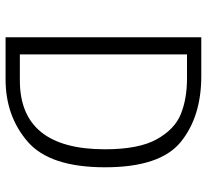

<svg xmlns="http://www.w3.org/2000/svg" viewBox="-46 -678 725 672"><g transform="rotate(90 316.0 -342.5)"><path d="M258 0H111V-685H247Q389 -685 477.5 -613Q566 -541 566 -348Q566 -155 476.5 -77.5Q387 0 258 0ZM262 -50Q503 -50 503 -348Q503 -466 468 -529Q433 -592 379.5 -613.5Q326 -635 255 -635H171V-50Z"/></g></svg>

Font: Trujillo Light
Style: Regular
Weight: 300
Designer: Fira Sans original fonts by bBox Type GmbH, Carrois Corporate GbR, & Edenspiekermann AG / Changes by Cristiano Sobral
Foundry: Fira Sans original fonts by bBox Type GmbH, Carrois Corporate GbR, & Edenspiekermann AG / Changes by Cristiano Sobral
Version: Version 4.301;July 28, 2020;FontCreator 13.0.0.2655 64-bit